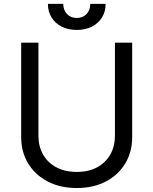

<svg xmlns="http://www.w3.org/2000/svg" viewBox="-20 -945 781 978"><path d="M565.4 -727.5H653.3V-246.1Q653.3 -171.4 618.4 -113Q583.5 -54.7 520 -21Q456.5 12.7 371.1 12.7Q285.6 12.7 221.9 -21Q158.2 -54.7 123 -113Q87.9 -171.4 87.9 -246.1V-727.5H175.8V-252.9Q175.8 -199.7 199.2 -158.2Q222.7 -116.7 266.6 -93Q310.5 -69.3 371.1 -69.3Q431.6 -69.3 475.1 -93Q518.6 -116.7 542 -158.2Q565.4 -199.7 565.4 -252.9ZM371.1 -792.5Q327.6 -792.5 294.4 -809.3Q261.2 -826.2 242.7 -856Q224.1 -885.7 224.1 -925.3H302.2Q302.2 -893.6 321.3 -873.5Q340.3 -853.5 371.1 -853.5Q401.9 -853.5 420.9 -873.5Q439.9 -893.6 439.9 -925.3H518.1Q518.1 -885.7 499.5 -856Q481 -826.2 448 -809.3Q415 -792.5 371.1 -792.5Z"/></svg>

Font: Inter V
Style: 
Weight: 400
Designer: Rasmus Andersson
Foundry: rsms
Version: Version 4.000;git-a3f224843